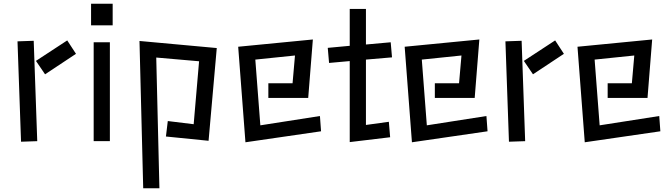

<svg xmlns="http://www.w3.org/2000/svg" viewBox="-20 -737 3588 1031"><path d="M173 -410 341 -520 388 -448 222 -338ZM74 -515 161 -518 180 21 93 24Z M469 -717H585V-601H469ZM483 -510H570V21H483Z M881 -87 1020 -70 1049 -408 819 -428 836 274H749L729 -517L1144 -479L1100 19L871 -4Z M1259 -486 1660 -525 1635 -211H1421V-290H1551L1564 -439L1351 -417L1378 -64L1698 -114L1704 -32L1298 27Z M1858 -409 1747 -399 1740 -480 1858 -491V-689H1945V-498L2078 -510L2085 -429L1945 -417V-66L2068 -83L2075 0L1858 26Z M2153 -486 2554 -525 2529 -211H2315V-290H2445L2458 -439L2245 -417L2272 -64L2592 -114L2598 -32L2192 27Z M2793 -410 2961 -520 3008 -448 2842 -338ZM2694 -515 2781 -518 2800 21 2713 24Z M3081 -486 3482 -525 3457 -211H3243V-290H3373L3386 -439L3173 -417L3200 -64L3520 -114L3526 -32L3120 27Z"/></svg>

Font: Stick
Style: Regular
Weight: 400
Designer: Fontworks Inc.
Foundry: Fontworks Inc.
Version: Version 1.100